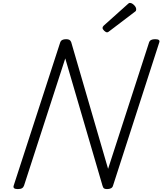

<svg xmlns="http://www.w3.org/2000/svg" viewBox="-20 -1284 1115 1318"><path d="M102 14Q66 14 74 -10L393 -992Q397 -1004 407 -1009.5Q417 -1015 434 -1015Q449 -1015 457 -1010Q465 -1005 469 -994L722 -125L1003 -992Q1007 -1004 1017 -1009.5Q1027 -1015 1045 -1015Q1082 -1015 1073 -992L756 -10Q753 2 742.5 8Q732 14 715 14Q702 14 695 10Q688 6 684 -8L428 -883L145 -10Q141 2 131 8Q121 14 102 14ZM716 -1062Q706 -1062 695 -1073Q684 -1084 684 -1092Q684 -1096 685.5 -1099.5Q687 -1103 692 -1108L855 -1254Q859 -1258 863 -1261Q867 -1264 872 -1264Q881 -1264 891 -1257Q901 -1250 908 -1240Q915 -1230 915 -1221Q915 -1215 913.5 -1211Q912 -1207 903 -1201L732 -1071Q727 -1067 723 -1064.5Q719 -1062 716 -1062Z"/></svg>

Font: Playwrite RO Light
Style: Regular
Weight: 300
Version: Version 1.002